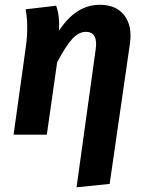

<svg xmlns="http://www.w3.org/2000/svg" viewBox="-20 -566 610 807"><path d="M301.8 221.2 381.8 -356Q393.6 -432.1 340.8 -432.1Q312 -432.1 284.9 -403.8Q257.8 -375.5 220.2 -304.2L176.8 0H37.1L89.8 -377.9Q100.1 -460 87.9 -526.9L215.8 -542Q231.4 -501.5 228 -437Q299.3 -545.9 399.9 -545.9Q468.3 -545.9 502.7 -501.2Q537.1 -456.5 525.9 -380.9L440.9 207Z"/></svg>

Font: FiraGO SemiBold
Style: Italic
Weight: 600
Italic angle: -8°
Designer: bBox Type GmbH
Foundry: bBox Type GmbH
Version: Version 1.001;PS 001.001;hotconv 1.0.88;makeotf.lib2.5.64775